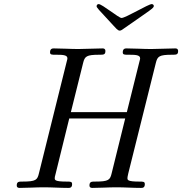

<svg xmlns="http://www.w3.org/2000/svg" viewBox="-20 -920 892 940"><path d="M453 -890C453 -883 456 -880 537 -793C545 -785 556 -770 566 -770C573 -770 580 -776 583 -778C722 -875 733 -880 733 -891C733 -896 728 -900 723 -900C706 -900 595 -832 575 -832C561 -832 480 -900 463 -900C457 -900 453 -895 453 -890ZM62 -12C62 0 73 0 76 0C114 0 155 -3 194 -3C234 -3 275 0 314 0C321 0 333 0 333 -18C333 -31 326 -31 306 -31C248 -31 248 -39 248 -48C248 -52 248 -54 252 -68L319 -340H593L527 -73C519 -39 513 -31 445 -31C429 -31 418 -31 418 -12C418 0 429 0 432 0C470 0 511 -3 550 -3C590 -3 631 0 670 0C677 0 689 0 689 -18C689 -31 682 -31 662 -31C604 -31 604 -39 604 -48C604 -49 604 -56 608 -71L743 -612C751 -644 759 -652 822 -652C843 -652 852 -652 852 -670C852 -681 845 -683 838 -683C800 -683 759 -680 720 -680C680 -680 639 -683 600 -683C594 -683 581 -683 581 -664C581 -652 589 -652 608 -652C639 -652 666 -652 666 -635C666 -632 666 -630 662 -616L601 -371H327L387 -612C395 -644 403 -652 466 -652C487 -652 496 -652 496 -670C496 -681 489 -683 482 -683C444 -683 403 -680 364 -680C324 -680 283 -683 244 -683C238 -683 225 -683 225 -664C225 -652 233 -652 252 -652C283 -652 310 -652 310 -635C310 -632 310 -630 306 -616L171 -73C163 -39 157 -31 89 -31C73 -31 62 -31 62 -12Z"/></svg>

Font: CMU Serif
Style: Italic
Weight: 500
Italic angle: -14.04°
Version: Version 0.7.0